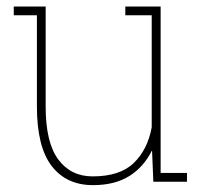

<svg xmlns="http://www.w3.org/2000/svg" viewBox="-20 -548 627 579"><path d="M260.3 10.3Q180.2 10.3 135.7 -47.6Q91.3 -105.5 91.3 -227.1V-502H21.5V-528.3H117.7V-226.1Q117.7 -118.7 155.5 -67.4Q193.4 -16.1 259.3 -16.1Q341.8 -16.1 383.5 -56.6Q425.3 -97.2 437.5 -164.1V-502H357.9V-528.3H464.4V-26.4H543.9V0H442.4L438.5 -94.7Q413.6 -44.4 369.9 -17.1Q326.2 10.3 260.3 10.3Z"/></svg>

Font: Hanuman Thin
Style: Regular
Weight: 100
Designer: Danh Hong
Version: Version 8.002; ttfautohint (v1.8.3)